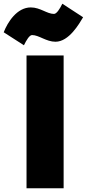

<svg xmlns="http://www.w3.org/2000/svg" viewBox="-86 -1002 468 1035"><path d="M257 13H57V-703H257ZM213 -777C163 -777 124 -813 87 -813C73 -813 57 -787 43 -758L-66 -828C-45 -882 5 -962 80 -962C131 -962 167 -927 205 -927C219 -927 236 -953 250 -982L362 -909C341 -874 286 -777 213 -777Z"/></svg>

Font: Repo Black
Style: Regular
Weight: 900
Designer: Stefan Peev
Foundry: Context Ltd
Version: Version 1.502